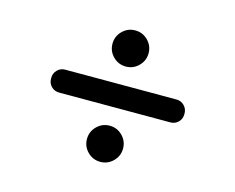

<svg xmlns="http://www.w3.org/2000/svg" viewBox="-97 -868 1193 973"><g transform="rotate(15 500.0 -381.5)"><path d="M433.1 -564Q405.3 -591.8 405.3 -630.9Q405.3 -669.9 433.1 -697.8Q460.9 -725.6 500 -725.6Q539.1 -725.6 566.9 -697.8Q594.7 -669.9 594.7 -630.9Q594.7 -591.8 566.9 -564Q539.1 -536.1 500 -536.1Q460.9 -536.1 433.1 -564ZM150.4 -383.8Q150.4 -407.2 167 -424.3Q183.6 -441.4 208 -441.4H792Q816.4 -441.4 833 -424.3Q849.6 -407.2 849.6 -383.8V-378.9Q849.6 -354.5 833 -337.9Q816.4 -321.3 792 -321.3H208Q183.6 -321.3 167 -337.9Q150.4 -354.5 150.4 -378.9ZM433.1 -64Q405.3 -91.8 405.3 -130.9Q405.3 -169.9 433.1 -197.8Q460.9 -225.6 500 -225.6Q539.1 -225.6 566.9 -197.8Q594.7 -169.9 594.7 -130.9Q594.7 -91.8 566.9 -64Q539.1 -36.1 500 -36.1Q460.9 -36.1 433.1 -64Z"/></g></svg>

Font: Gen Jyuu Gothic Heavy
Style: Bold
Weight: 900
Designer: [Source Han Sans]
Ryoko NISHIZUKA  (kana & ideographs); Paul D. Hunt (Latin, Greek & Cyrillic); Wenlong ZHANG  (bopomofo
Version: Version 1.002.20150607